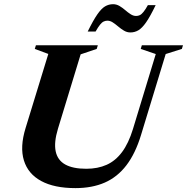

<svg xmlns="http://www.w3.org/2000/svg" viewBox="-20 -906 914 938"><path d="M263 -276.5Q243 -210.5 252 -167Q261 -123.5 298.5 -102.5Q336 -81.5 401.5 -81.5Q457.5 -81.5 500.8 -100.8Q544 -120 576 -162.8Q608 -205.5 629.5 -275.5L741 -642L667.5 -667L673 -685H874L868.5 -667L789.5 -642L669 -246.5Q641.5 -156 597.5 -98.5Q553.5 -41 491.8 -14Q430 13 348.5 13Q245 13 181 -21.8Q117 -56.5 96.8 -122.2Q76.5 -188 105 -280.5L216 -642.5L150 -667L155.5 -685H458L452.5 -667L374 -640.5ZM740.5 -881Q714 -826 694 -797.2Q674 -768.5 656 -758Q638 -747.5 617 -747.5Q600.5 -747.5 585.8 -756.2Q571 -765 557.5 -776.5Q544 -788 531 -796.5Q518 -805 504.5 -805Q495.5 -805 486.8 -801Q478 -797 468.8 -785.5Q459.5 -774 447 -752H408.5Q435.5 -807 455.5 -835.8Q475.5 -864.5 493.5 -875Q511.5 -885.5 532.5 -885.5Q549 -885.5 563.8 -876.8Q578.5 -868 591.8 -856.5Q605 -845 618.2 -836.5Q631.5 -828 645 -828Q654.5 -828 663 -832Q671.5 -836 681 -847.8Q690.5 -859.5 702.5 -881Z"/></svg>

Font: Newsreader 36pt
Style: Bold Italic
Weight: 700
Italic angle: -17°
Designer: Hugues Gentile
Foundry: Production Type
Version: Version 1.003